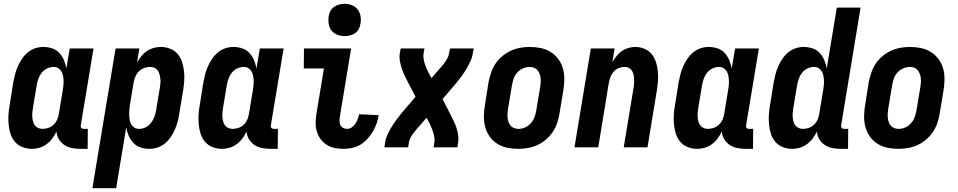

<svg xmlns="http://www.w3.org/2000/svg" viewBox="-20 -775 5040 1010"><path d="M148 8Q122 8 98.5 -1Q75 -10 59 -28.5Q43 -47 35.5 -70.5Q28 -94 25.5 -119.5Q23 -145 24.5 -171Q26 -197 31 -223L50 -343Q54 -364 59.5 -385Q65 -406 74 -426.5Q83 -447 96 -466Q109 -485 126.5 -499.5Q144 -514 165 -521Q186 -528 207 -528Q232 -528 254.5 -520.5Q277 -513 292 -496.5Q307 -480 316 -459Q325 -438 329 -415L347 -520H472L405 -117Q404 -113 404.5 -109Q405 -105 407.5 -102Q410 -99 414 -98Q418 -97 422 -97H442L441 8H404Q381 8 359.5 4Q338 0 320 -11.5Q302 -23 290.5 -41.5Q279 -60 277 -83Q268 -64 255.5 -47Q243 -30 225.5 -17Q208 -4 188 2Q168 8 148 8ZM204 -97Q219 -97 235 -102.5Q251 -108 263 -120Q275 -132 281.5 -147.5Q288 -163 290 -179L310 -299Q312 -312 313.5 -325Q315 -338 314.5 -351Q314 -364 311.5 -376.5Q309 -389 303 -399.5Q297 -410 286.5 -416.5Q276 -423 262 -423Q245 -423 228 -415Q211 -407 199.5 -392.5Q188 -378 182 -361Q176 -344 173 -326L153 -206Q151 -194 150 -182Q149 -170 150 -158.5Q151 -147 154 -135.5Q157 -124 163.5 -115.5Q170 -107 180.5 -102Q191 -97 204 -97Z M466 215 588 -520H713L701 -446Q711 -464 723.5 -479.5Q736 -495 752 -506Q768 -517 787 -522.5Q806 -528 825 -528Q851 -528 874.5 -519Q898 -510 914 -491.5Q930 -473 937.5 -449.5Q945 -426 948 -400.5Q951 -375 949 -349Q947 -323 943 -297L923 -177Q920 -156 914.5 -135Q909 -114 900 -93.5Q891 -73 878 -54Q865 -35 847.5 -20.5Q830 -6 808.5 1Q787 8 766 8Q741 8 719 0.5Q697 -7 681.5 -23.5Q666 -40 657 -61Q648 -82 644 -105L591 215ZM712 -97Q729 -97 745.5 -105Q762 -113 773.5 -127.5Q785 -142 791.5 -159Q798 -176 801 -194L821 -314Q823 -326 824 -338Q825 -350 823.5 -361.5Q822 -373 819 -384.5Q816 -396 809.5 -404.5Q803 -413 793 -418Q783 -423 770 -423Q755 -423 739 -417.5Q723 -412 711 -400Q699 -388 692.5 -372.5Q686 -357 683 -341L663 -221Q661 -208 660 -195Q659 -182 659.5 -169Q660 -156 662 -143.5Q664 -131 670.5 -120.5Q677 -110 687.5 -103.5Q698 -97 712 -97Z M1148 8Q1122 8 1098.5 -1Q1075 -10 1059 -28.5Q1043 -47 1035.5 -70.5Q1028 -94 1025.5 -119.5Q1023 -145 1024.5 -171Q1026 -197 1031 -223L1050 -343Q1054 -364 1059.5 -385Q1065 -406 1074 -426.5Q1083 -447 1096 -466Q1109 -485 1126.5 -499.5Q1144 -514 1165 -521Q1186 -528 1207 -528Q1232 -528 1254.5 -520.5Q1277 -513 1292 -496.5Q1307 -480 1316 -459Q1325 -438 1329 -415L1347 -520H1472L1405 -117Q1404 -113 1404.5 -109Q1405 -105 1407.5 -102Q1410 -99 1414 -98Q1418 -97 1422 -97H1442L1441 8H1404Q1381 8 1359.5 4Q1338 0 1320 -11.5Q1302 -23 1290.5 -41.5Q1279 -60 1277 -83Q1268 -64 1255.5 -47Q1243 -30 1225.5 -17Q1208 -4 1188 2Q1168 8 1148 8ZM1204 -97Q1219 -97 1235 -102.5Q1251 -108 1263 -120Q1275 -132 1281.5 -147.5Q1288 -163 1290 -179L1310 -299Q1312 -312 1313.5 -325Q1315 -338 1314.5 -351Q1314 -364 1311.5 -376.5Q1309 -389 1303 -399.5Q1297 -410 1286.5 -416.5Q1276 -423 1262 -423Q1245 -423 1228 -415Q1211 -407 1199.5 -392.5Q1188 -378 1182 -361Q1176 -344 1173 -326L1153 -206Q1151 -194 1150 -182Q1149 -170 1150 -158.5Q1151 -147 1154 -135.5Q1157 -124 1163.5 -115.5Q1170 -107 1180.5 -102Q1191 -97 1204 -97Z M1788 8Q1764 8 1741 3.5Q1718 -1 1699 -13Q1680 -25 1666.5 -43.5Q1653 -62 1646.5 -84Q1640 -106 1640.5 -130.5Q1641 -155 1645 -179L1684 -415H1578L1579 -520H1827L1768 -162Q1766 -150 1766 -138.5Q1766 -127 1770.5 -117.5Q1775 -108 1784.5 -102.5Q1794 -97 1806 -97Q1819 -97 1830.5 -105Q1842 -113 1849.5 -124.5Q1857 -136 1861.5 -148.5Q1866 -161 1869 -174L1972 -169V-168Q1968 -146 1960.5 -124Q1953 -102 1941 -82Q1929 -62 1912.5 -44Q1896 -26 1876 -14Q1856 -2 1833 3Q1810 8 1788 8ZM1793 -585Q1773 -585 1754 -592.5Q1735 -600 1723.5 -615Q1712 -630 1709 -650Q1706 -670 1709 -690Q1711 -705 1718.5 -718Q1726 -731 1738.5 -739.5Q1751 -748 1765 -751.5Q1779 -755 1793 -755Q1813 -755 1831.5 -747.5Q1850 -740 1861.5 -725Q1873 -710 1876.5 -690Q1880 -670 1876 -650Q1874 -635 1867 -622Q1860 -609 1847.5 -600.5Q1835 -592 1821 -588.5Q1807 -585 1793 -585Z M2002 0 2006 -26Q2009 -47 2018.5 -67.5Q2028 -88 2040 -107.5Q2052 -127 2065.5 -145.5Q2079 -164 2094 -182L2166 -266L2123 -348Q2114 -365 2106.5 -382Q2099 -399 2093 -417Q2087 -435 2083.5 -454.5Q2080 -474 2083 -494L2088 -520H2213L2208 -494Q2206 -481 2208 -468Q2210 -455 2213.5 -443Q2217 -431 2222 -419.5Q2227 -408 2232 -397L2250 -364L2286 -406Q2287 -408 2288 -409Q2289 -410 2290 -411Q2291 -412 2292 -413Q2293 -414 2293 -415H2294Q2302 -424 2309.5 -433Q2317 -442 2323.5 -452Q2330 -462 2335.5 -472.5Q2341 -483 2342 -494L2347 -520H2472L2467 -494Q2464 -473 2454.5 -452.5Q2445 -432 2433.5 -412.5Q2422 -393 2408.5 -374.5Q2395 -356 2380 -338L2308 -254L2350 -172Q2359 -155 2367 -138Q2375 -121 2381 -103Q2387 -85 2390 -65.5Q2393 -46 2390 -26L2386 0H2261L2265 -26Q2267 -39 2265 -52Q2263 -65 2259.5 -77Q2256 -89 2251 -100.5Q2246 -112 2241 -123L2224 -156L2188 -114Q2186 -112 2185.5 -111Q2185 -110 2184 -109Q2183 -108 2181.5 -107Q2180 -106 2180 -105H2179Q2172 -96 2164.5 -87Q2157 -78 2150 -68Q2143 -58 2138 -47.5Q2133 -37 2131 -26L2127 0Z M2706 8Q2676 8 2647.5 2Q2619 -4 2595.5 -19Q2572 -34 2556 -56.5Q2540 -79 2532.5 -106.5Q2525 -134 2525.5 -164Q2526 -194 2531 -223L2550 -343Q2555 -368 2563.5 -393Q2572 -418 2586.5 -440Q2601 -462 2622 -479.5Q2643 -497 2667 -508Q2691 -519 2716.5 -523.5Q2742 -528 2767 -528Q2797 -528 2825.5 -522Q2854 -516 2877.5 -501Q2901 -486 2917.5 -463.5Q2934 -441 2941.5 -413.5Q2949 -386 2948.5 -356Q2948 -326 2943 -297L2923 -177Q2919 -152 2910.5 -127Q2902 -102 2887 -80Q2872 -58 2851.5 -40.5Q2831 -23 2807 -12Q2783 -1 2757 3.5Q2731 8 2706 8ZM2707 -97Q2725 -97 2742 -104.5Q2759 -112 2772 -126.5Q2785 -141 2791.5 -158.5Q2798 -176 2801 -194L2821 -314Q2823 -326 2824 -338Q2825 -350 2824 -362Q2823 -374 2819 -385Q2815 -396 2808 -405Q2801 -414 2790 -418.5Q2779 -423 2767 -423Q2749 -423 2731.5 -415.5Q2714 -408 2701 -393.5Q2688 -379 2682 -361.5Q2676 -344 2673 -326L2653 -206Q2651 -194 2650 -182Q2649 -170 2650 -158Q2651 -146 2654.5 -135Q2658 -124 2665 -115Q2672 -106 2683.5 -101.5Q2695 -97 2707 -97Z M3002 0 3088 -520H3213L3201 -448Q3211 -464 3223 -479.5Q3235 -495 3250.5 -506Q3266 -517 3284.5 -522.5Q3303 -528 3321 -528Q3347 -528 3370 -518.5Q3393 -509 3408 -490.5Q3423 -472 3430.5 -448.5Q3438 -425 3440.5 -399.5Q3443 -374 3441 -348Q3439 -322 3435 -297L3386 0H3261L3313 -314Q3315 -325 3315.5 -337Q3316 -349 3315.5 -360.5Q3315 -372 3312.5 -383Q3310 -394 3304 -403.5Q3298 -413 3288 -418Q3278 -423 3266 -423Q3251 -423 3235.5 -417Q3220 -411 3209 -399Q3198 -387 3192 -372Q3186 -357 3183 -341L3127 0Z M3648 8Q3622 8 3598.5 -1Q3575 -10 3559 -28.5Q3543 -47 3535.5 -70.5Q3528 -94 3525.5 -119.5Q3523 -145 3524.5 -171Q3526 -197 3531 -223L3550 -343Q3554 -364 3559.5 -385Q3565 -406 3574 -426.5Q3583 -447 3596 -466Q3609 -485 3626.5 -499.5Q3644 -514 3665 -521Q3686 -528 3707 -528Q3732 -528 3754.5 -520.5Q3777 -513 3792 -496.5Q3807 -480 3816 -459Q3825 -438 3829 -415L3847 -520H3972L3905 -117Q3904 -113 3904.5 -109Q3905 -105 3907.5 -102Q3910 -99 3914 -98Q3918 -97 3922 -97H3942L3941 8H3904Q3881 8 3859.5 4Q3838 0 3820 -11.5Q3802 -23 3790.5 -41.5Q3779 -60 3777 -83Q3768 -64 3755.5 -47Q3743 -30 3725.5 -17Q3708 -4 3688 2Q3668 8 3648 8ZM3704 -97Q3719 -97 3735 -102.5Q3751 -108 3763 -120Q3775 -132 3781.5 -147.5Q3788 -163 3790 -179L3810 -299Q3812 -312 3813.5 -325Q3815 -338 3814.5 -351Q3814 -364 3811.5 -376.5Q3809 -389 3803 -399.5Q3797 -410 3786.5 -416.5Q3776 -423 3762 -423Q3745 -423 3728 -415Q3711 -407 3699.5 -392.5Q3688 -378 3682 -361Q3676 -344 3673 -326L3653 -206Q3651 -194 3650 -182Q3649 -170 3650 -158.5Q3651 -147 3654 -135.5Q3657 -124 3663.5 -115.5Q3670 -107 3680.5 -102Q3691 -97 3704 -97Z M4148 8Q4122 8 4098.5 -1Q4075 -10 4059 -28.5Q4043 -47 4035.5 -70.5Q4028 -94 4025.5 -119.5Q4023 -145 4024.5 -171Q4026 -197 4031 -223L4050 -343Q4054 -364 4059.5 -385Q4065 -406 4074 -426.5Q4083 -447 4096 -466Q4109 -485 4126.5 -499.5Q4144 -514 4165 -521Q4186 -528 4207 -528Q4232 -528 4254.5 -520.5Q4277 -513 4292 -496.5Q4307 -480 4316 -459Q4325 -438 4329 -415L4382 -735H4507L4405 -117Q4404 -113 4404.5 -109Q4405 -105 4407.5 -102Q4410 -99 4414 -98Q4418 -97 4422 -97H4442L4441 8H4404Q4381 8 4359.5 4Q4338 0 4320 -11.5Q4302 -23 4290.5 -41.5Q4279 -60 4277 -83Q4268 -64 4255.5 -47Q4243 -30 4225.5 -17Q4208 -4 4188 2Q4168 8 4148 8ZM4204 -97Q4219 -97 4235 -102.5Q4251 -108 4263 -120Q4275 -132 4281.5 -147.5Q4288 -163 4290 -179L4310 -299Q4312 -312 4313.5 -325Q4315 -338 4314.5 -351Q4314 -364 4311.5 -376.5Q4309 -389 4303 -399.5Q4297 -410 4286.5 -416.5Q4276 -423 4262 -423Q4245 -423 4228 -415Q4211 -407 4199.5 -392.5Q4188 -378 4182 -361Q4176 -344 4173 -326L4153 -206Q4151 -194 4150 -182Q4149 -170 4150 -158.5Q4151 -147 4154 -135.5Q4157 -124 4163.5 -115.5Q4170 -107 4180.5 -102Q4191 -97 4204 -97Z M4706 8Q4676 8 4647.5 2Q4619 -4 4595.5 -19Q4572 -34 4556 -56.5Q4540 -79 4532.5 -106.5Q4525 -134 4525.5 -164Q4526 -194 4531 -223L4550 -343Q4555 -368 4563.5 -393Q4572 -418 4586.5 -440Q4601 -462 4622 -479.5Q4643 -497 4667 -508Q4691 -519 4716.5 -523.5Q4742 -528 4767 -528Q4797 -528 4825.5 -522Q4854 -516 4877.5 -501Q4901 -486 4917.5 -463.5Q4934 -441 4941.5 -413.5Q4949 -386 4948.5 -356Q4948 -326 4943 -297L4923 -177Q4919 -152 4910.5 -127Q4902 -102 4887 -80Q4872 -58 4851.5 -40.5Q4831 -23 4807 -12Q4783 -1 4757 3.5Q4731 8 4706 8ZM4707 -97Q4725 -97 4742 -104.5Q4759 -112 4772 -126.5Q4785 -141 4791.5 -158.5Q4798 -176 4801 -194L4821 -314Q4823 -326 4824 -338Q4825 -350 4824 -362Q4823 -374 4819 -385Q4815 -396 4808 -405Q4801 -414 4790 -418.5Q4779 -423 4767 -423Q4749 -423 4731.5 -415.5Q4714 -408 4701 -393.5Q4688 -379 4682 -361.5Q4676 -344 4673 -326L4653 -206Q4651 -194 4650 -182Q4649 -170 4650 -158Q4651 -146 4654.5 -135Q4658 -124 4665 -115Q4672 -106 4683.5 -101.5Q4695 -97 4707 -97Z"/></svg>

Font: Iosevka Term Curly Extrabold
Style: Italic
Weight: 800
Italic angle: -9°
Designer: Belleve Invis
Foundry: Belleve Invis
Version: Version 32.3.0